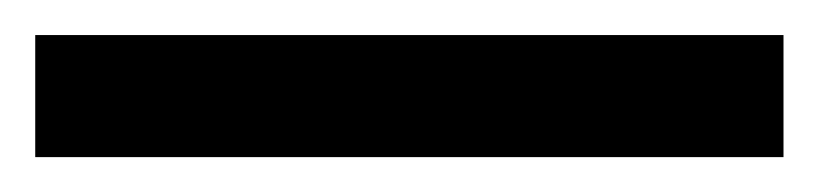

<svg xmlns="http://www.w3.org/2000/svg" viewBox="-20 28 465 109"><path d="M0 47.9H424.8V117.2H0Z"/></svg>

Font: D-DIN Condensed
Style: DINCondensed-Bold
Weight: 700
Width: 3
Designer: Charles Nix
Foundry: Datto Inc.
Version: Version 1.10